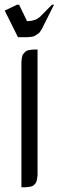

<svg xmlns="http://www.w3.org/2000/svg" viewBox="-22 -794 257 814"><path d="M-2 -749 49.8 -773.9H59.1L92.8 -704.1L112.8 -706.1L128.9 -710.9L133.8 -712.9L147 -722.2L198.2 -773.9H207L154.8 -669.9L147 -658.2L143.1 -653.8L128.9 -644L121.1 -640.1L112.8 -638.2L95.2 -636.2H54.2ZM68.8 0V-532.2L70.8 -549.8L73.2 -559.1L77.1 -565.9L85.9 -575.2L94.2 -580.1L103 -582L120.1 -584H137.2V-50.8L134.8 -34.2L132.8 -24.9L128.9 -17.1L120.1 -7.8L111.8 -3.9L103 -2L85.9 0Z"/></svg>

Font: Petahja
Style: Regular
Weight: 400
Designer: T. Christopher White
Version: Version 1.1